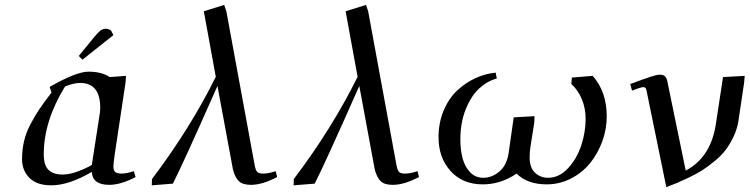

<svg xmlns="http://www.w3.org/2000/svg" viewBox="-20 -748 3054 782"><path d="M69.8 -99.1Q69.8 -137.2 77.6 -171.6Q85.4 -206.1 103 -240Q120.6 -273.9 139.9 -302.7Q159.2 -331.5 189.9 -371.1L182.1 -394Q291 -456.1 339.8 -456.1Q395 -456.1 426.8 -434.1L493.2 -439L491.2 -411.1L446.8 -116.2Q441.9 -79.6 441.9 -70.8Q441.9 -53.2 449.7 -47.1Q457.5 -41 476.1 -41Q494.6 -41 524.9 -50.8L532.2 -26.9Q471.7 4.9 424.8 4.9Q356.9 4.9 354 -47.9Q260.3 6.8 189 6.8Q129.4 6.8 99.6 -23.7Q69.8 -54.2 69.8 -99.1ZM158.2 -119.1Q158.2 -75.2 177.5 -56.2Q196.8 -37.1 234.9 -37.1Q262.7 -37.1 296.4 -49.6Q330.1 -62 354 -76.2L383.8 -269Q388.2 -291 388.2 -309.1Q388.2 -410.2 306.2 -410.2Q281.2 -410.2 245.1 -396Q158.2 -255.4 158.2 -119.1ZM300.8 -520 363.8 -597.2Q379.9 -616.7 389.4 -623.8Q398.9 -630.9 411.1 -630.9Q415.5 -630.9 420.7 -629.2Q425.8 -627.4 428.7 -626L432.1 -624L441.9 -605L315.9 -504.9Z M598.1 6.8 599.1 -19Q754.4 -224.1 858.9 -435.1L810.1 -702.1L893.1 -728L901.9 -702.1L1018.1 -70.8Q1022 -52.7 1028.6 -46.9Q1035.2 -41 1052.7 -41Q1072.8 -41 1103 -50.8L1108.9 -26.9Q1048.3 4.9 1002 4.9Q967.8 4.9 952.4 -10.5Q937 -25.9 928.7 -58.1L865.7 -397.9Q723.1 -75.7 684.1 0Z M1175.8 6.8 1176.8 -19Q1332 -224.1 1436.5 -435.1L1387.7 -702.1L1470.7 -728L1479.5 -702.1L1595.7 -70.8Q1599.6 -52.7 1606.2 -46.9Q1612.8 -41 1630.4 -41Q1650.4 -41 1680.7 -50.8L1686.5 -26.9Q1626 4.9 1579.6 4.9Q1545.4 4.9 1530 -10.5Q1514.6 -25.9 1506.3 -58.1L1443.4 -397.9Q1300.8 -75.7 1261.7 0Z M1766.1 -189Q1766.1 -247.6 1786.6 -296.9Q1807.1 -346.2 1840.8 -378.2Q1874.5 -410.2 1915.3 -429.2Q1956.1 -448.2 1999 -452.1L2003.4 -428.2Q1964.8 -418 1932.4 -388.4Q1899.9 -358.9 1877.4 -304.2Q1855 -249.5 1855 -180.2Q1855 -136.7 1864.3 -102.5Q1873.5 -68.4 1895 -46.1Q1916.5 -23.9 1948.2 -23.9Q1984.4 -23.9 2014.9 -50.3Q2045.4 -76.7 2052.2 -128.9L2072.3 -270L2157.2 -274.9L2156.2 -250L2140.1 -147.9Q2137.2 -126 2137.2 -106.9Q2137.2 -64.9 2159.2 -44.4Q2181.2 -23.9 2212.4 -23.9Q2257.3 -23.9 2293.5 -62.7Q2329.6 -101.6 2347.4 -155.8Q2365.2 -210 2365.2 -264.2Q2365.2 -306.2 2350.1 -343.3Q2335 -380.4 2307.1 -405.8L2309.1 -432.1L2394 -439Q2451.2 -374.5 2451.2 -273.9Q2451.2 -222.2 2433.1 -172.4Q2415 -122.6 2383.5 -83.7Q2352.1 -44.9 2305.7 -21Q2259.3 2.9 2207 2.9Q2127.9 2.9 2084 -41Q2020 2.9 1946.3 2.9Q1864.3 2.9 1815.2 -51.3Q1766.1 -105.5 1766.1 -189Z M2546.9 -405.8Q2610.4 -429.2 2633.1 -436.5Q2655.8 -443.8 2668 -443.8Q2683.1 -443.8 2689.9 -435.5Q2696.8 -427.2 2699.2 -411.1L2772.9 -53.2Q2876 -107.4 2896 -245.1L2924.8 -434.1L3013.2 -439L3010.7 -411.1L2987.8 -256.8Q2982.4 -222.2 2967.5 -190.9Q2952.6 -159.7 2934.6 -136.2Q2916.5 -112.8 2889.2 -90.6Q2861.8 -68.4 2839.6 -54.2Q2817.4 -40 2786.1 -25.1Q2754.9 -10.3 2737.5 -2.9Q2720.2 4.4 2693.8 14.2L2614.7 -372.1Q2612.8 -385.3 2609.6 -389.2Q2606.4 -393.1 2600.1 -393.1Q2589.8 -393.1 2554.2 -378.9Z"/></svg>

Font: Dehuti Alt
Style: Bold-Italic
Weight: 700
Version: Version 1.2